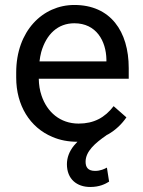

<svg xmlns="http://www.w3.org/2000/svg" viewBox="-20 -558 573 769"><path d="M413.1 -20C444.8 -38.1 468.8 -62.5 486.3 -87.9L435.1 -132.8C399.9 -86.9 356 -63 294.9 -63C220.7 -63 168.5 -109.4 146.5 -174.8C139.2 -195.8 135.7 -218.8 135.3 -242.7H495.6V-285.2C495.6 -432.6 422.4 -538.1 277.8 -538.1C150.9 -538.1 44.9 -433.6 44.9 -267.6V-247.1C44.9 -136.2 99.6 -47.4 189.5 -9.8C219.7 3.4 253.4 9.8 290 9.8C284.7 15.1 280.3 20 276.4 24.9C256.8 48.8 248 74.7 248 99.6C248 159.7 288.1 190.9 341.3 190.9C378.4 190.9 401.4 179.2 417 169.4L408.2 113.3C398.4 118.7 382.3 126.5 360.8 126.5C332 126.5 322.8 111.3 322.8 89.8C322.8 48.3 360.8 15.1 406.2 -16.1V-16.6C408.7 -17.6 410.6 -18.6 413.1 -20ZM145 -349.1C165.5 -421.4 211.9 -464.8 277.8 -464.8C365.7 -464.8 404.8 -394 406.2 -319.8V-312H138.2C139.6 -325.2 142.1 -337.4 145 -349.1Z"/></svg>

Font: Bert Sans
Style: Regular
Weight: 400
Designer: Christian Robertson (Google), Cristiano Sobral
Foundry: Google, Cristiano Sobral
Version: Version 3.101